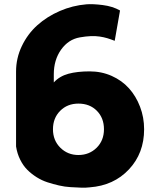

<svg xmlns="http://www.w3.org/2000/svg" viewBox="-20 -697 741 899"><path d="M55.2 -11.2V-361.8Q55.2 -424.8 82.3 -481.4Q109.4 -538.1 154.8 -578.9Q200.2 -619.6 260 -645.5Q319.8 -671.4 384.8 -676.8Q415 -679.2 461.2 -673.3Q507.3 -667.5 542 -647.9L517.1 -505.9Q497.1 -513.7 481.7 -518.3Q466.3 -522.9 446.5 -525.9Q426.8 -528.8 404.3 -527.8Q381.8 -526.9 354 -522Q300.3 -512.7 266.1 -464.6Q231.9 -416.5 231.9 -349.1V-311Q258.8 -340.3 300.3 -351.6Q341.8 -362.8 399.9 -362.8Q455.1 -362.8 502.9 -341.6Q550.8 -320.3 583.7 -283.7Q616.7 -247.1 635.7 -197.3Q654.8 -147.5 654.8 -91.8Q654.8 20.5 583.7 96.2Q512.7 171.9 399.9 180.2Q381.8 182.6 358.6 181.6Q335.4 180.7 309.6 179.2Q283.7 177.7 256.1 171.4Q228.5 165 202.1 156.5Q175.8 147.9 151.4 132.6Q127 117.2 107.7 97.9Q88.4 78.6 74.5 50.5Q60.5 22.5 55.2 -11.2ZM347.2 28.8Q397.9 28.8 432.4 -5.1Q466.8 -39.1 466.8 -91.8Q466.8 -144.5 433.6 -178.2Q400.4 -211.9 347.2 -211.9Q295.4 -211.9 261.7 -178Q228 -144 228 -91.8Q228 -39.6 262.5 -5.4Q296.9 28.8 347.2 28.8Z"/></svg>

Font: Hussar Preview
Style: Bold
Weight: 700
Foundry: Cannot Into Space Fonts, PlusOne Fonts
Version: Version 2.29RC2 "Millennial"